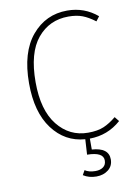

<svg xmlns="http://www.w3.org/2000/svg" viewBox="-98 -756 739 1038"><g transform="rotate(-10 271.5 -237.5)"><path d="M346 10V70Q438 76 438 140Q438 176 411.5 197Q385 218 346 218Q305 218 274 198L288 173Q310 188 346 188Q372 188 388.5 176Q405 164 405 140Q405 94 316 93L321 9Q211 1 142.5 -90.5Q74 -182 74 -341Q74 -511 150.5 -602Q227 -693 345 -693Q439 -693 510 -633L491 -608Q454 -636 422 -648Q390 -660 346 -660Q241 -660 175.5 -581Q110 -502 110 -341Q110 -187 175.5 -105Q241 -23 343 -23Q395 -23 429 -37.5Q463 -52 498 -81L518 -56Q445 9 346 10Z"/></g></svg>

Font: FiraSans
Style: Regular
Weight: 200
Designer: Carrois Corporate & Edenspiekermann AG
Foundry: Carrois Corporate GbR & Edenspiekermann AG
Version: Version 3.106;PS 003.106;hotconv 1.0.70;makeotf.lib2.5.58329